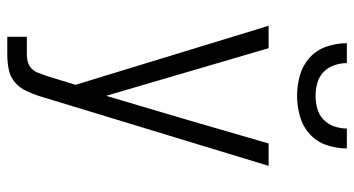

<svg xmlns="http://www.w3.org/2000/svg" viewBox="-248 -532 995 540"><g transform="rotate(90 250.0 -262.5)"><path d="M84 215V160H135Q145 160 155.5 157Q166 154 173.5 146.5Q181 139 185 129Q189 119 192 109L193 108L219 23L53 -520H116L250 -63L314 -279L384 -520H447L251 124Q245 143 236 162Q227 181 211.5 194Q196 207 175.5 211Q155 215 135 215ZM250 -600Q221 -600 192.5 -608Q164 -616 142.5 -635.5Q121 -655 111.5 -683Q102 -711 102 -740H158Q158 -722 164 -704.5Q170 -687 183 -674.5Q196 -662 214 -657Q232 -652 250 -652Q268 -652 286 -657Q304 -662 317 -674.5Q330 -687 336 -704.5Q342 -722 342 -740H398Q398 -711 388.5 -683Q379 -655 357.5 -635.5Q336 -616 307.5 -608Q279 -600 250 -600Z"/></g></svg>

Font: Iosevka Fixed SS04 Light
Style: Regular
Weight: 300
Monospace: yes
Designer: Belleve Invis
Foundry: Belleve Invis
Version: Version 32.5.0